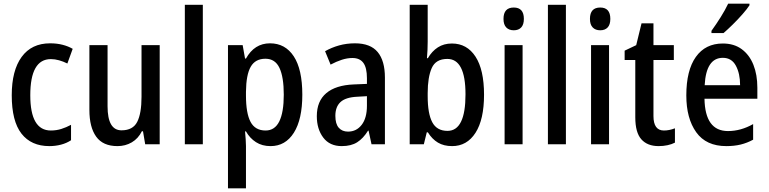

<svg xmlns="http://www.w3.org/2000/svg" viewBox="-20 -786 4187 1046"><path d="M249 10Q150 10 97 -58Q44 -126 44 -267Q44 -402 98 -476Q152 -550 253 -550Q290 -550 321 -542Q352 -534 376 -520L347 -440Q325 -451 302 -457.5Q279 -464 257 -464Q145 -464 145 -267Q145 -75 257 -75Q287 -75 314 -83.5Q341 -92 367 -106V-22Q343 -6 312.5 2Q282 10 249 10Z M850 -540V0H771L759 -71H753Q733 -31 698 -10.5Q663 10 620 10Q541 10 504 -41.5Q467 -93 467 -187V-540H566V-207Q566 -76 642 -76Q704 -76 727.5 -122Q751 -168 751 -259V-540Z M1085 0H987V-760H1085Z M1451 -550Q1534 -550 1580.5 -479Q1627 -408 1627 -270Q1627 -136 1581 -63Q1535 10 1454 10Q1408 10 1374.5 -11.5Q1341 -33 1320 -70H1315Q1317 -48 1318.5 -27Q1320 -6 1320 10V240H1222V-540H1302L1315 -467H1320Q1366 -550 1451 -550ZM1426 -466Q1371 -466 1346 -422.5Q1321 -379 1320 -286V-266Q1320 -169 1345 -122Q1370 -75 1427 -75Q1477 -75 1501.5 -124.5Q1526 -174 1526 -270Q1526 -366 1502.5 -416Q1479 -466 1426 -466Z M1914 -550Q1998 -550 2037.5 -502.5Q2077 -455 2077 -363V0H2004L1988 -74H1985Q1959 -32 1926 -11Q1893 10 1842 10Q1776 10 1741 -36.5Q1706 -83 1706 -153Q1706 -235 1757.5 -278.5Q1809 -322 1907 -326L1979 -329V-360Q1979 -417 1959.5 -443.5Q1940 -470 1900 -470Q1872 -470 1842.5 -460.5Q1813 -451 1781 -434L1751 -507Q1786 -527 1827 -538.5Q1868 -550 1914 -550ZM1926 -259Q1863 -256 1835 -230Q1807 -204 1807 -155Q1807 -111 1825.5 -90Q1844 -69 1876 -69Q1922 -69 1950.5 -106Q1979 -143 1979 -210V-262Z M2310 -559Q2310 -538 2309 -514.5Q2308 -491 2306 -469H2311Q2333 -507 2365.5 -528Q2398 -549 2442 -549Q2524 -549 2570.5 -477.5Q2617 -406 2617 -270Q2617 -135 2570.5 -62.5Q2524 10 2443 10Q2398 10 2366 -9Q2334 -28 2311 -65H2305L2289 0H2212V-760H2310ZM2417 -465Q2354 -465 2332 -415Q2310 -365 2310 -279V-262Q2310 -167 2335 -120Q2360 -73 2418 -73Q2516 -73 2516 -272Q2516 -465 2417 -465Z M2779 -745Q2834 -745 2834 -683Q2834 -652 2819.5 -636.5Q2805 -621 2779 -621Q2753 -621 2738 -636.5Q2723 -652 2723 -683Q2723 -745 2779 -745ZM2827 -540V0H2729V-540Z M3063 0H2965V-760H3063Z M3250 -745Q3305 -745 3305 -683Q3305 -652 3290.5 -636.5Q3276 -621 3250 -621Q3224 -621 3209 -636.5Q3194 -652 3194 -683Q3194 -745 3250 -745ZM3298 -540V0H3200V-540Z M3597 -75Q3626 -75 3657 -87V-9Q3640 0 3617 5Q3594 10 3568 10Q3507 10 3474 -27Q3441 -64 3441 -147V-459H3383V-510L3446 -540L3475 -659H3540V-540H3651V-459H3540V-154Q3540 -75 3597 -75Z M3918 -549Q3979 -549 4021 -518Q4063 -487 4084.5 -433Q4106 -379 4106 -308V-248H3818Q3821 -72 3946 -72Q4016 -72 4083 -110V-25Q4050 -7 4015 1.5Q3980 10 3937 10Q3827 10 3773 -65.5Q3719 -141 3719 -266Q3719 -403 3771 -476Q3823 -549 3918 -549ZM3918 -471Q3827 -471 3819 -322H4012Q4012 -385 3989 -428Q3966 -471 3918 -471ZM4063 -757Q4050 -737 4025 -708.5Q4000 -680 3972 -652.5Q3944 -625 3922 -606H3856V-618Q3882 -654 3906.5 -693Q3931 -732 3947 -766H4063Z"/></svg>

Font: Noto Sans Condensed Medium
Style: Regular
Weight: 500
Width: 3
Designer: Monotype Design Team
Foundry: Monotype Imaging Inc.
Version: Version 2.013; ttfautohint (v1.8.4.7-5d5b)